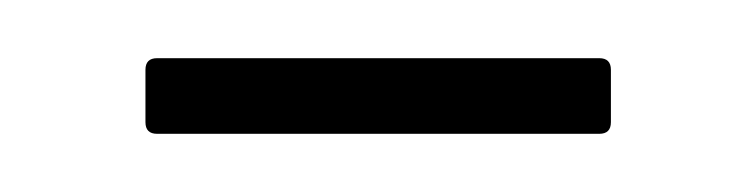

<svg xmlns="http://www.w3.org/2000/svg" viewBox="-20 -627 260 66"><path d="M34 -581Q30 -581 30 -585V-603Q30 -607 34 -607H186Q190 -607 190 -603V-585Q190 -581 186 -581Z"/></svg>

Font: Sofia Sans Cond ExtraLight
Style: Regular
Weight: 200
Width: 3
Designer: Botio Nikoltchev, Ani Petrova
Foundry: lettersoup
Version: Version 4.100; ttfautohint (v1.8.3)